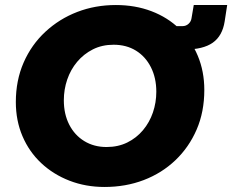

<svg xmlns="http://www.w3.org/2000/svg" viewBox="-20 -732 924 764"><path d="M396 12Q321 12 256.5 -13Q192 -38 144 -83Q96 -128 69.5 -190Q43 -252 43 -326Q43 -412 74 -483Q105 -554 160.5 -605.5Q216 -657 287.5 -684.5Q359 -712 441 -712Q518 -712 582.5 -687.5Q647 -663 694 -617.5Q741 -572 767 -510Q793 -448 793 -374Q793 -287 762.5 -216.5Q732 -146 678 -94.5Q624 -43 552 -15.5Q480 12 396 12ZM404 -147Q450 -147 486.5 -165Q523 -183 549 -214Q575 -245 588.5 -284.5Q602 -324 602 -367Q602 -422 580.5 -464.5Q559 -507 521 -530.5Q483 -554 432 -554Q386 -554 349.5 -535.5Q313 -517 287 -486Q261 -455 247.5 -415.5Q234 -376 234 -333Q234 -278 255.5 -236Q277 -194 315.5 -170.5Q354 -147 404 -147ZM647 -535 662 -628H706Q720 -628 730 -637Q740 -646 742 -659L751 -712H884L874 -647Q865 -589 826.5 -562Q788 -535 716 -535Z"/></svg>

Font: MuseoModerno Thin ExtraBold
Style: Italic
Weight: 800
Italic angle: -9°
Version: Version 1.003